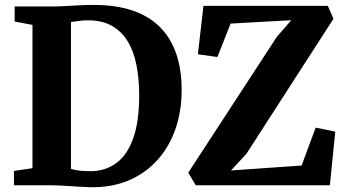

<svg xmlns="http://www.w3.org/2000/svg" viewBox="-20 -770 1438 798"><path d="M353.5 8Q334.5 7.5 312.8 6.2Q291 5 269.2 3.5Q247.5 2 228 1Q208.5 0 193 0H38V-59.5L115 -71V-666.5L41 -680.5V-743H191.5Q223.5 -743 252.2 -744.8Q281 -746.5 309.2 -748Q337.5 -749.5 369 -749.5Q463 -749.5 532 -725.8Q601 -702 646 -656.2Q691 -610.5 713 -545Q735 -479.5 735 -397Q735 -308 709 -233.2Q683 -158.5 633.2 -103.8Q583.5 -49 513.2 -19.5Q443 10 353.5 8ZM359.5 -58.5Q419.5 -59.5 464.2 -92.8Q509 -126 533.8 -195.5Q558.5 -265 558.5 -373.5Q558.5 -444 546.8 -501.5Q535 -559 509.5 -600Q484 -641 443.8 -663.2Q403.5 -685.5 347 -685.5Q329.5 -685.5 316 -684Q302.5 -682.5 292 -680.8Q281.5 -679 275 -678.5V-68Q287.5 -64.5 301.2 -62.2Q315 -60 329.5 -59.2Q344 -58.5 359.5 -58.5ZM793.5 0 762.5 -52.5 1130 -616 1190.5 -686 938.5 -672 883.5 -533 802.5 -544.5 825.5 -745.5H1342.5L1366 -692L1004 -130.5L940 -61.5L1233.5 -82L1292 -239.5L1373.5 -223L1351 0Z"/></svg>

Font: Merriweather 28pt ExtraBold
Style: Regular
Weight: 800
Version: Version 2.100